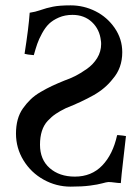

<svg xmlns="http://www.w3.org/2000/svg" viewBox="-20 -678 519 710"><path d="M89.8 -630.9Q110.4 -633.8 130.9 -641.1Q151.4 -648.4 175.8 -653.3Q200.2 -658.2 241.2 -658.2Q289.6 -658.2 333 -636.5Q376.5 -614.7 404.3 -574.2Q432.1 -533.7 432.1 -484.9Q432.1 -426.3 397 -386.2Q369.6 -350.6 325.9 -325.9Q282.2 -301.3 223.1 -277.8Q201.2 -267.1 186 -256.8Q170.9 -246.6 156.5 -231.2Q142.1 -215.8 135 -193.6Q127.9 -171.4 127.9 -143.1Q127.9 -87.9 163.8 -56.4Q199.7 -24.9 256.8 -24.9Q318.4 -24.9 357.9 -65.9Q397.5 -106.9 413.1 -178.2Q417 -178.7 423.8 -177.7Q430.7 -176.8 433.1 -176.8Q435.1 -176.3 439.5 -175.8Q443.8 -175.3 445.8 -174.8Q442.4 -142.1 435.5 -84.7Q428.7 -27.3 426.8 -1Q418.5 -1 404.5 -2.9Q390.6 -4.9 380.9 -4.9Q373.5 -4.4 357.9 0Q342.3 4.4 313 8.3Q283.7 12.2 241.2 12.2Q188 12.2 141.4 -13.7Q94.7 -39.6 66.9 -85Q39.1 -130.4 39.1 -184.1Q39.1 -211.9 45.4 -235.4Q51.8 -258.8 64.9 -277.3Q78.1 -295.9 93.3 -310.5Q108.4 -325.2 130.6 -338.1Q152.8 -351.1 172.1 -360.1Q191.4 -369.1 217.8 -379.9Q238.8 -387.2 257.8 -396.7Q276.9 -406.2 300.8 -422.9Q324.7 -439.5 339.4 -463.4Q354 -487.3 354 -515.1Q354 -523.9 353 -527.8Q348.6 -569.3 320.1 -596.2Q291.5 -623 248 -623Q220.2 -623 197.8 -613.3Q175.3 -603.5 161.4 -590.1Q147.5 -576.7 135.5 -554.7Q123.5 -532.7 117.7 -515.6Q111.8 -498.5 105 -474.1Q79.6 -476.1 70.8 -479Q85.9 -574.7 89.8 -630.9Z"/></svg>

Font: Common Serif News
Style: Regular
Weight: 450
Designer: Philipp H. Poll, Khaled Hosny
Foundry: Stefan Peev, Context Ltd.
Version: Version 1.026